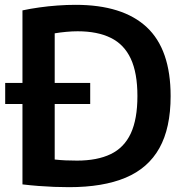

<svg xmlns="http://www.w3.org/2000/svg" viewBox="-20 -768 772 795"><path d="M1.5 -337.5V-424.5H353.5V-337.5ZM266 7Q236 7 204.2 5.8Q172.5 4.5 139.5 2Q106.5 -0.5 73 -4.5V-725Q105.5 -732 142.8 -737.2Q180 -742.5 218.2 -745.2Q256.5 -748 293 -748Q488 -748 587.2 -655.8Q686.5 -563.5 686.5 -370Q686.5 -238 640 -154.8Q593.5 -71.5 500 -32.2Q406.5 7 266 7ZM299 -103Q382.5 -103 438.2 -129.8Q494 -156.5 521.5 -215.5Q549 -274.5 549 -370.5Q549 -466 521.5 -525Q494 -584 438.8 -611.2Q383.5 -638.5 301.5 -638.5Q279.5 -638.5 254.8 -636.2Q230 -634 206.5 -630V-107.5Q229 -105 251.2 -104Q273.5 -103 299 -103Z"/></svg>

Font: Encode Sans SC SemiBold
Style: Regular
Weight: 600
Version: Version 3.002